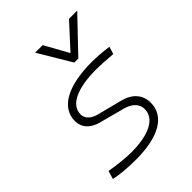

<svg xmlns="http://www.w3.org/2000/svg" viewBox="-220 -896 1027 1027"><g transform="rotate(-45 293.0 -383.0)"><path d="M205.6 9.8C377 9.8 475.1 -48.3 475.1 -149.4C475.1 -209.5 437.5 -252.4 372.1 -269L231 -305.2C189.5 -315.9 165 -339.4 165 -371.1C165 -441.9 249 -482.4 396 -482.4C422.4 -482.4 466.8 -480 517.1 -475.6L529.8 -517.6C487.8 -523.9 442.9 -527.3 406.7 -527.3C223.1 -527.3 118.2 -468.8 118.2 -366.7C118.2 -318.4 150.4 -282.7 206.1 -267.6L350.1 -229.5C399.4 -216.3 428.2 -187.5 428.2 -149.4C428.2 -77.1 350.1 -35.2 213.4 -35.2C172.4 -35.2 115.7 -41 57.1 -51.3L43 -4.9C79.1 4.4 138.2 9.8 205.6 9.8ZM337.4 -590.8H367.7L544.9 -776.4H482.9L358.9 -641.1L283.7 -776.4H226.6Z"/></g></svg>

Font: Cascadia Code PL ExtraLight
Style: Italic
Weight: 200
Italic angle: -10°
Monospace: yes
Designer: Aaron Bell
Foundry: Saja Typeworks
Version: Version 2404.023